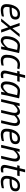

<svg xmlns="http://www.w3.org/2000/svg" viewBox="2224 -2912 699 5186"><g transform="rotate(90 2573.0 -318.5)"><path d="M242.2 -287.1Q344.2 -287.1 389.2 -308.6Q434.1 -330.1 434.1 -387.2Q434.1 -447.3 356.9 -446.8Q233.9 -446.8 187 -287.1ZM255.9 -56.2Q326.7 -56.2 401.9 -71.8L426.8 -78.1L420.9 -19Q332 9.8 250 9.8Q90.8 9.8 90.8 -142.1Q90.8 -281.2 153.8 -390.1Q185.5 -444.3 239.3 -477.5Q293 -510.7 359.9 -509.8Q507.8 -509.8 507.8 -388.2Q507.8 -299.3 440.9 -263.7Q374 -228 228 -228H176.8Q166 -189 166 -146Q166 -103 191.9 -79.6Q217.8 -56.2 255.9 -56.2Z M599.1 -500H675.8L742.7 -303.2L898.9 -500H979L770 -244.1L858.9 0H780.8L715.8 -192.9L562 0H481L687 -250Z M1102.1 -55.2Q1136.2 -55.7 1176.3 -87.9Q1216.8 -120.1 1243.7 -152.8L1269.5 -186L1326.7 -431.2Q1257.3 -445.3 1206.5 -445.3Q1155.8 -445.3 1113.8 -393.6Q1071.8 -341.8 1052.7 -273.4Q1033.7 -205.1 1033.7 -150.9Q1033.7 -96.7 1050.8 -76.2Q1067.9 -55.7 1102.1 -55.2ZM1084.5 9.8Q956.5 9.8 956.5 -139.2Q956.5 -222.2 983.4 -304.7Q1009.8 -387.2 1069.8 -448.7Q1129.9 -510.3 1208.5 -509.8Q1269.5 -509.8 1375.5 -492.2L1413.6 -484.9L1337.9 -160.2Q1323.7 -104 1313.5 -27.8L1309.6 -2L1236.8 1Q1251 -85 1254.9 -106Q1249.5 -96.7 1225.1 -71.3Q1200.7 -45.9 1181.6 -30.3Q1162.6 -14.6 1135.3 -2.4Q1107.9 9.8 1084.5 9.8Z M1536.6 -155.8Q1536.6 -55.2 1631.3 -55.2Q1678.2 -55.2 1731.4 -65.9L1751.5 -69.8L1746.6 -11.2Q1677.7 9.8 1608.4 9.8Q1539.1 9.8 1499 -29.3Q1459.5 -68.8 1459.5 -142.1Q1459.5 -356 1575.7 -457Q1636.7 -509.8 1722.7 -509.8Q1769.5 -509.8 1829.6 -496.1L1847.7 -491.2L1828.6 -433.1Q1763.7 -445.3 1720.7 -444.8Q1660.6 -444.8 1617.7 -400.9Q1536.6 -319.8 1536.6 -155.8Z M1963.4 -101.1Q1963.4 -55.2 2013.7 -55.2L2090.3 -61L2085.4 -3.9Q1961.4 30.3 1912.6 -15.1Q1885.7 -40 1885.3 -82Q1885.3 -124 1901.4 -188L1959.5 -435.1H1893.6L1910.6 -500H1975.6L2010.3 -647.9H2085.4L2049.3 -500H2189.5L2173.3 -435.1H2033.7L1975.6 -184.1Q1963.4 -136.2 1963.4 -101.1Z M2324.7 -55.2Q2358.9 -55.7 2398.9 -87.9Q2439.5 -120.1 2466.3 -152.8L2492.2 -186L2549.3 -431.2Q2480 -445.3 2429.2 -445.3Q2378.4 -445.3 2336.4 -393.6Q2294.4 -341.8 2275.4 -273.4Q2256.3 -205.1 2256.3 -150.9Q2256.3 -96.7 2273.4 -76.2Q2290.5 -55.7 2324.7 -55.2ZM2307.1 9.8Q2179.2 9.8 2179.2 -139.2Q2179.2 -222.2 2206.1 -304.7Q2232.4 -387.2 2292.5 -448.7Q2352.5 -510.3 2431.2 -509.8Q2492.2 -509.8 2598.1 -492.2L2636.2 -484.9L2560.5 -160.2Q2546.4 -104 2536.1 -27.8L2532.2 -2L2459.5 1Q2473.6 -85 2477.5 -106Q2472.2 -96.7 2447.8 -71.3Q2423.3 -45.9 2404.3 -30.3Q2385.3 -14.6 2357.9 -2.4Q2330.6 9.8 2307.1 9.8Z M3028.3 -369.1Q3028.3 -444.3 2960.4 -443.8Q2931.6 -443.8 2893.1 -416Q2854.5 -388.2 2830.6 -359.9L2807.1 -332L2730.5 0H2656.2L2771.5 -500H2844.2L2826.2 -413.1Q2849.1 -442.9 2880.4 -465.8Q2941.9 -509.8 2993.7 -509.8Q3045.4 -509.8 3069.3 -480.5Q3093.3 -451.2 3098.1 -420.9Q3127.9 -453.6 3178.2 -481.9Q3228.5 -509.8 3265.1 -509.8Q3323.2 -509.8 3353 -476.1Q3382.3 -441.9 3382.3 -392.1Q3382.3 -342.3 3362.3 -252L3304.2 0H3229.5L3287.1 -249Q3306.2 -325.2 3306.2 -368.2Q3306.2 -444.3 3240.2 -443.8Q3212.4 -443.8 3177.7 -421.4Q3143.1 -398.9 3122.6 -376L3101.6 -354Q3098.6 -307.1 3084.5 -252L3026.4 0H2951.2L3009.3 -249Q3028.3 -325.2 3028.3 -369.1Z M3607.4 -287.1Q3709.5 -287.1 3754.4 -308.6Q3799.3 -330.1 3799.3 -387.2Q3799.3 -447.3 3722.2 -446.8Q3599.1 -446.8 3552.2 -287.1ZM3621.1 -56.2Q3691.9 -56.2 3767.1 -71.8L3792 -78.1L3786.1 -19Q3697.3 9.8 3615.2 9.8Q3456.1 9.8 3456.1 -142.1Q3456.1 -281.2 3519 -390.1Q3550.8 -444.3 3604.5 -477.5Q3658.2 -510.7 3725.1 -509.8Q3873 -509.8 3873 -388.2Q3873 -299.3 3806.2 -263.7Q3739.3 -228 3593.3 -228H3542Q3531.2 -189 3531.2 -146Q3531.2 -103 3557.1 -79.6Q3583 -56.2 3621.1 -56.2Z M4224.1 -509.8Q4282.2 -509.8 4312 -475.6Q4341.8 -441.4 4341.8 -387.7Q4341.8 -334 4322.3 -253.9L4263.2 0H4189L4247.1 -249Q4266.1 -325.2 4266.1 -369.1Q4266.1 -444.3 4198.2 -443.8Q4168.5 -443.8 4129.9 -416Q4091.3 -388.2 4067.4 -359.9L4043.9 -332L3967.3 0H3893.1L4008.3 -500H4081.1L4063 -413.1Q4071.8 -424.8 4086.4 -440.4Q4101.1 -456.1 4143.6 -482.9Q4186 -509.8 4224.1 -509.8Z M4511.7 -101.1Q4511.7 -55.2 4562 -55.2L4638.7 -61L4633.8 -3.9Q4509.8 30.3 4460.9 -15.1Q4434.1 -40 4433.6 -82Q4433.6 -124 4449.7 -188L4507.8 -435.1H4441.9L4459 -500H4523.9L4558.6 -647.9H4633.8L4597.7 -500H4737.8L4721.7 -435.1H4582L4523.9 -184.1Q4511.7 -136.2 4511.7 -101.1Z M4880.9 -287.1Q4982.9 -287.1 5027.8 -308.6Q5072.8 -330.1 5072.8 -387.2Q5072.8 -447.3 4995.6 -446.8Q4872.6 -446.8 4825.7 -287.1ZM4894.5 -56.2Q4965.3 -56.2 5040.5 -71.8L5065.4 -78.1L5059.6 -19Q4970.7 9.8 4888.7 9.8Q4729.5 9.8 4729.5 -142.1Q4729.5 -281.2 4792.5 -390.1Q4824.2 -444.3 4877.9 -477.5Q4931.6 -510.7 4998.5 -509.8Q5146.5 -509.8 5146.5 -388.2Q5146.5 -299.3 5079.6 -263.7Q5012.7 -228 4866.7 -228H4815.4Q4804.7 -189 4804.7 -146Q4804.7 -103 4830.6 -79.6Q4856.4 -56.2 4894.5 -56.2Z"/></g></svg>

Font: TitilliumWeb-Italic
Style: Italic
Weight: 400
Italic angle: -13°
Version: Version 1.001;PS 57.000;hotconv 1.0.70;makeotf.lib2.5.55311